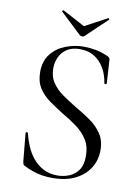

<svg xmlns="http://www.w3.org/2000/svg" viewBox="-89 -852 669 923"><g transform="rotate(10 245.5 -390.0)"><path d="M145 -508Q145 -467 165.5 -437.5Q186 -408 218 -386Q250 -364 286 -342Q323 -321 357.5 -297Q392 -273 414.5 -240Q437 -207 437 -159Q437 -111 413 -72.5Q389 -34 343.5 -11Q298 12 231 12Q207 12 183.5 8.5Q160 5 136.5 -3Q113 -11 90 -23Q85 -26 83.5 -30.5Q82 -35 81 -42L68 -178Q67 -183 72.5 -183.5Q78 -184 79 -180Q86 -150 99 -119Q112 -88 133 -62Q154 -36 184 -20Q214 -4 254 -4Q283 -4 310.5 -15Q338 -26 355.5 -51Q373 -76 373 -119Q373 -168 351.5 -200.5Q330 -233 297 -257Q264 -281 227 -302Q192 -324 159.5 -347Q127 -370 106.5 -401.5Q86 -433 86 -480Q86 -533 113 -567.5Q140 -602 183 -619Q226 -636 272 -636Q300 -636 330 -630.5Q360 -625 389 -612Q397 -609 400.5 -604.5Q404 -600 404 -595L411 -481Q411 -477 406 -476.5Q401 -476 399 -480Q397 -500 388 -524.5Q379 -549 362 -571Q345 -593 319 -607Q293 -621 256 -621Q217 -621 192.5 -604.5Q168 -588 156.5 -562.5Q145 -537 145 -508ZM243 -687 140 -784Q138 -786 141.5 -789Q145 -792 146 -791L255 -733L363 -791Q365 -793 368 -789.5Q371 -786 368 -784L266 -687Q262 -683 255 -683Q248 -683 243 -687Z"/></g></svg>

Font: Cormorant Garamond Light
Style: Regular
Weight: 400
Version: Version 4.001